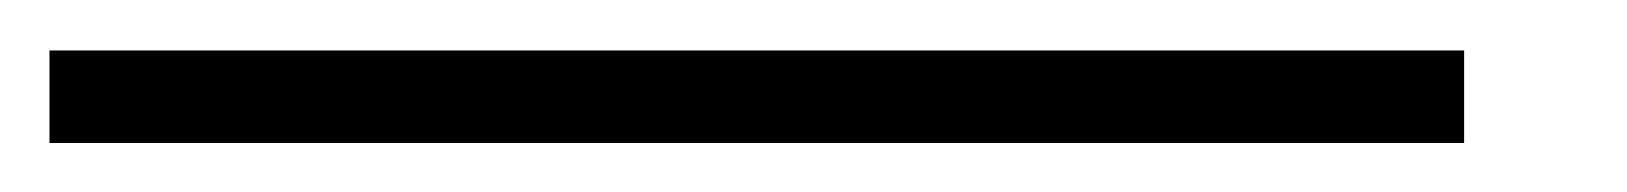

<svg xmlns="http://www.w3.org/2000/svg" viewBox="-85 64 661 78"><path d="M509.8 84.5V122.1H-64.9V84.5Z"/></svg>

Font: Arimo SemiBold
Style: Italic
Weight: 600
Italic angle: -12°
Version: Version 1.33